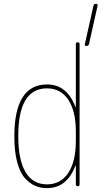

<svg xmlns="http://www.w3.org/2000/svg" viewBox="-20 -970 540 1000"><path d="M429.7 -730.5Q419.9 -730.5 421.9 -740.2L466.8 -940.4Q468.8 -950.2 480.5 -950.2Q490.2 -950.2 488.3 -940.4L443.4 -740.2Q440.4 -730.5 429.7 -730.5ZM224.6 -509.8Q74.2 -509.8 75.2 -259.8Q75.2 -136.7 113.3 -73.2Q151.4 -9.8 224.6 -9.8Q295.9 -9.8 335.4 -69.3Q375 -128.9 375 -235.4V-285.2Q375 -391.6 335.4 -450.7Q295.9 -509.8 224.6 -509.8ZM224.6 9.8Q191.4 9.8 164.6 -1.5Q137.7 -12.7 111.3 -40.5Q85 -68.4 69.8 -124Q54.7 -179.7 54.7 -259.8Q54.7 -529.3 224.6 -530.3Q328.1 -530.3 372.1 -415Q372.1 -413.1 374 -413.1Q375 -413.1 375 -414.1V-740.2Q375 -750 384.8 -750Q394.5 -750 394.5 -740.2V-9.8Q394.5 0 384.8 0Q375 0 375 -9.8V-106.4Q375 -107.4 374 -107.4Q372.1 -107.4 372.1 -105.5Q328.1 9.8 224.6 9.8Z"/></svg>

Font: Rounded-X Mgen+ 2m thin
Style: Regular
Weight: 100
Designer: [Source Han Sans]
Ryoko NISHIZUKA  (kana & ideographs); Paul D. Hunt (Latin, Greek & Cyrillic); Wenlong ZHANG  (bopomofo
Version: Version 1.059.20150602